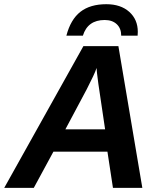

<svg xmlns="http://www.w3.org/2000/svg" viewBox="-41 -912 783 932"><path d="M218.3 -175.8 123 0H-20.5L363.8 -688H533.7L649.9 0H507.3L480.5 -175.8ZM427.7 -582Q422.9 -566.4 410.6 -540.5Q398.4 -514.6 379.9 -478.5L276.4 -284.2H469.2L436.5 -504.9Q427.7 -570.8 427.7 -582ZM475.1 -891.6Q544.9 -891.6 586.4 -854.5Q627.9 -817.4 627.9 -757.3L627 -738.8H547.4Q547.4 -774.4 525.6 -794.7Q503.9 -814.9 467.3 -814.9Q384.8 -814.9 361.3 -738.8H281.2Q301.8 -817.4 349.1 -854.5Q396.5 -891.6 475.1 -891.6Z"/></svg>

Font: Arimo
Style: Bold Italic
Weight: 700
Italic angle: -12°
Designer: Steve Matteson
Foundry: Monotype Imaging Inc.
Version: Version 1.33